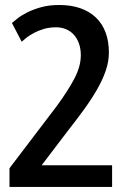

<svg xmlns="http://www.w3.org/2000/svg" viewBox="-20 -741 500 761"><path d="M202.1 -632.8Q175.8 -632.8 153.6 -626.2Q131.3 -619.6 114.3 -610.4Q97.2 -601.1 85 -591.6Q72.8 -582 65.9 -575.7L27.3 -649.9Q34.7 -656.2 49.8 -668.2Q64.9 -680.2 88.1 -691.9Q111.3 -703.6 142.8 -712.4Q174.3 -721.2 214.8 -721.2Q262.2 -721.2 298.8 -708.3Q335.4 -695.3 360.6 -671.1Q385.7 -647 398.7 -611.8Q411.6 -576.7 411.6 -532.7Q411.6 -497.6 399.4 -461.7Q387.2 -425.8 365.2 -387.2Q343.3 -348.6 312.5 -306.4Q281.7 -264.2 244.6 -216.8L145 -85.9H424.3V0H17.6V-74.2L205.1 -320.8Q249.5 -381.3 274.9 -429.7Q300.3 -478 300.3 -522Q300.3 -547.9 293 -568.4Q285.6 -588.9 272.7 -603.3Q259.8 -617.7 241.7 -625.2Q223.6 -632.8 202.1 -632.8Z"/></svg>

Font: Ufes Sans Medium
Style: Regular
Weight: 500
Designer: Ricardo Esteves & Filipe Motta
Foundry: ProDesignUfes - Ricardo Esteves, Filipe Motta (This is a derivative work, based on Roboto family, by Christian Robertson
Version: Version 2.0